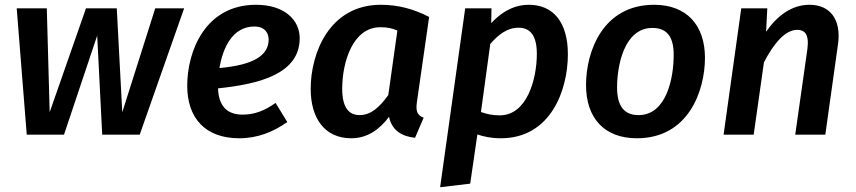

<svg xmlns="http://www.w3.org/2000/svg" viewBox="-20 -564 3584 804"><path d="M751 -529H630L492 -94L469 -529H340L188 -94L176 -529H50L92 0H248L387 -415L408 0H565Z M1235 -404C1235 -479 1173 -544 1052 -544C839 -544 764 -349 764 -205C764 -71 838 15 982 15C1059 15 1125 -12 1183 -53L1134 -133C1086 -99 1044 -84 996 -84C938 -84 896 -112 893 -194C1067 -212 1235 -255 1235 -404ZM899 -279C913 -364 954 -453 1045 -453C1092 -453 1105 -422 1105 -399C1105 -331 1041 -292 899 -279Z M1575 -544C1359 -544 1281 -341 1281 -192C1281 -67 1341 15 1451 15C1518 15 1570 -22 1609 -75C1621 -18 1662 7 1718 13L1754 -71C1724 -83 1721 -102 1726 -138L1777 -493C1712 -527 1645 -544 1575 -544ZM1573 -450C1602 -450 1621 -446 1644 -436L1606 -166C1570 -116 1534 -82 1486 -82C1442 -82 1413 -112 1413 -192C1413 -302 1456 -450 1573 -450Z M1823 220 1949 205 1979 -1C2006 8 2036 15 2077 15C2286 15 2358 -186 2358 -337C2358 -469 2298 -544 2195 -544C2145 -544 2092 -526 2037 -467L2038 -529H1928ZM2073 -81C2041 -81 2020 -86 1994 -95L2033 -380C2067 -419 2104 -448 2151 -448C2195 -448 2228 -422 2228 -339C2228 -231 2186 -81 2073 -81Z M2647 15C2863 15 2932 -184 2932 -322C2932 -458 2856 -544 2719 -544C2504 -544 2434 -348 2434 -208C2434 -70 2510 15 2647 15ZM2654 -82C2595 -82 2564 -118 2564 -198C2564 -288 2593 -447 2712 -447C2771 -447 2802 -412 2801 -332C2801 -242 2773 -82 2654 -82Z M3370 -544C3296 -544 3235 -499 3188 -431L3193 -529H3084L3010 0H3136L3179 -303C3218 -378 3266 -439 3318 -439C3349 -439 3369 -422 3361 -359L3310 0H3436L3489 -378C3504 -482 3456 -544 3370 -544Z"/></svg>

Font: Fira Sans Medium
Style: Italic
Weight: 500
Italic angle: -8°
Designer: bBox Type GmbH & Carrois Corporate GbR & Edenspiekermann AG
Foundry: bBox Type GmbH & Carrois Corporate GbR & Edenspiekermann AG
Version: Version 4.301;PS 004.301;hotconv 1.0.88;makeotf.lib2.5.64775